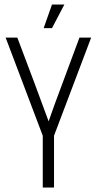

<svg xmlns="http://www.w3.org/2000/svg" viewBox="-20 -833 430 853"><path d="M211 -813H266L211 -708H174ZM220 0H170V-230L5 -666H57Q150 -420 167.5 -371Q185 -322 196 -294Q206 -322 226 -378Q271 -501 333 -666H385L220 -230Z"/></svg>

Font: Khand Light
Style: Regular
Weight: 300
Designer: Devanagari: Sanchit Sawaria, Jyotish Sonowal; Latin: Satya Rajpurohit
Foundry: Indian Type Foundry
Version: Version 1.101;PS 1.0;hotconv 1.0.78;makeotf.lib2.5.61930; tt